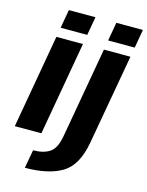

<svg xmlns="http://www.w3.org/2000/svg" viewBox="-144 -858 898 1174"><g transform="rotate(15 305.5 -270.5)"><path d="M6.4 0H174.7L278.9 -593H110.6ZM142.1 -771 121.3 -653.7H289.6L310.4 -771ZM131.5 229.9Q279.7 229.9 366.1 178.2Q452.5 126.6 478.6 -24.1L579.5 -593H411.5L310 -17.5Q296.2 61.7 256.6 87.7Q217.1 113.6 152.5 113.6ZM442.6 -771 421.9 -653.7H590.2L610.9 -771Z"/></g></svg>

Font: Anybody Thin
Style: Italic
Weight: 100
Italic angle: -10°
Designer: Tyler Finck
Foundry: Etcetera Type Company
Version: Version 1.114;gftools[0.9.25]